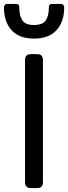

<svg xmlns="http://www.w3.org/2000/svg" viewBox="-54 -955 346 975"><path d="M-34 -917Q-34 -925 -29.5 -930Q-25 -935 -18 -935H27Q37 -935 40.5 -930.5Q44 -926 44 -916Q44 -874 60 -851Q76 -828 119 -828Q162 -828 178 -851Q194 -874 194 -916Q194 -926 197.5 -930.5Q201 -935 211 -935H256Q263 -935 267.5 -930Q272 -925 272 -917Q272 -845 233 -802Q194 -759 119 -759Q43 -759 4.5 -802Q-34 -845 -34 -917ZM73 -30V-650Q73 -680 103 -680H134Q150 -680 157 -672.5Q164 -665 164 -650V-30Q164 -15 157 -7.5Q150 0 134 0H103Q73 0 73 -30Z"/></svg>

Font: Mitr Light
Style: Regular
Weight: 300
Designer: Thanarat Vachiruckul
Foundry: Cadson Demak
Version: Version 1.003